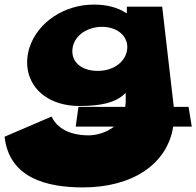

<svg xmlns="http://www.w3.org/2000/svg" viewBox="-77 -445 856 837"><path d="M-57 151C-37 333 130 372 285 372C497 372 652 273 678 107H759L745 21H680V16L630 -416H476V-388H473C437 -412 390 -425 332 -425C203 -425 88 -348 52 -239C10 -108 94 17 271 17C354 17 426 6 471 -40V1C470 8 470 15 469 21H265L253 107H420C386 134 342 145 309 145C210 145 164 100 148 63ZM240 -239C250 -293 306 -328 368 -328C429 -328 478 -293 478 -239C477 -181 423 -136 349 -136C272 -136 229 -181 240 -239Z"/></svg>

Font: Hussar Milosc
Style: Bold
Weight: 700
Foundry: Cannot Into Space Fonts
Version: Version 1.02